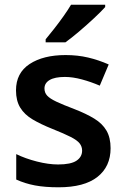

<svg xmlns="http://www.w3.org/2000/svg" viewBox="-20 -786 533 816"><path d="M450 -156Q450 -78 394 -34Q338 10 229 10Q171 10 128.5 2Q86 -6 49 -23V-131Q88 -112 137 -99.5Q186 -87 227 -87Q281 -87 305 -103Q329 -119 329 -146Q329 -163 318.5 -176.5Q308 -190 280.5 -204Q253 -218 203 -238Q153 -258 118.5 -278.5Q84 -299 66 -328.5Q48 -358 48 -402Q48 -476 106 -514Q164 -552 259 -552Q310 -552 354.5 -541.5Q399 -531 442 -512L404 -422Q367 -438 328 -448.5Q289 -459 256 -459Q213 -459 191 -446Q169 -433 169 -410Q169 -392 180.5 -379.5Q192 -367 219.5 -354Q247 -341 297 -322Q346 -303 380.5 -282Q415 -261 432.5 -231Q450 -201 450 -156ZM427 -756Q410 -737 379.5 -708.5Q349 -680 316 -652Q283 -624 258 -606H174V-619Q189 -637 209.5 -663Q230 -689 249.5 -716.5Q269 -744 282 -766H427Z"/></svg>

Font: Noto Sans Meetei Mayek SemiBold
Style: Regular
Weight: 600
Designer: Monotype Design Team and Neelakash Kshetrimayum
Foundry: Monotype Imaging Inc.
Version: Version 2.002; ttfautohint (v1.8.4.7-5d5b)